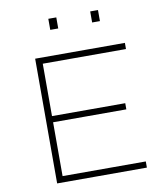

<svg xmlns="http://www.w3.org/2000/svg" viewBox="-95 -966 888 1043"><g transform="rotate(-10 349.0 -444.5)"><path d="M135 0V-688H630V-654H171V-365H575V-331H171V-34H630V0ZM243 -828V-889H287V-828ZM474 -828V-889H517V-828Z"/></g></svg>

Font: Saira Expanded Thin
Style: Regular
Weight: 250
Width: 7
Designer: Hector Gatti with collaboration of the Omnibus-Type team
Foundry: Omnibus-Type
Version: Version 1.101